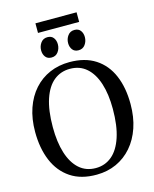

<svg xmlns="http://www.w3.org/2000/svg" viewBox="-150 -1155 1015 1264"><g transform="rotate(-15 357.0 -522.5)"><path d="M350.5 11Q243.5 12 172 -36Q100.5 -84 65 -169.2Q29.5 -254.5 29.5 -365.5Q29.5 -454.5 54.2 -526Q79 -597.5 124.2 -648Q169.5 -698.5 231 -725Q292.5 -751.5 366 -751.5Q471.5 -751.5 542.2 -705.5Q613 -659.5 648.5 -576.2Q684 -493 684 -381Q684 -292 659.5 -220Q635 -148 590.2 -96.5Q545.5 -45 484.5 -17.2Q423.5 10.5 350.5 11ZM355 -32.5Q418 -32.5 464.8 -71.5Q511.5 -110.5 537.2 -188Q563 -265.5 563 -380.5Q563 -480.5 539.5 -554Q516 -627.5 470.2 -667.8Q424.5 -708 357.5 -708Q294.5 -708 248 -670.5Q201.5 -633 175.8 -556.8Q150 -480.5 150 -365.5Q150 -263.5 173.5 -188.8Q197 -114 242.8 -73.2Q288.5 -32.5 355 -32.5ZM261 -811Q234.5 -811 220.5 -829.2Q206.5 -847.5 206.5 -874Q206.5 -902.5 223 -925Q239.5 -947.5 268.5 -947.5H269.5Q296 -947.5 309.8 -929.2Q323.5 -911 323.5 -884.5Q323.5 -856 307.2 -833.5Q291 -811 262 -811ZM445 -811Q418.5 -811 404.5 -829.2Q390.5 -847.5 390.5 -874Q390.5 -902.5 407 -925Q423.5 -947.5 452.5 -947.5H453.5Q480 -947.5 493.8 -929.2Q507.5 -911 507.5 -884.5Q507.5 -856 491.2 -833.5Q475 -811 446 -811ZM497 -1056V-990.5H216.5V-1056Z"/></g></svg>

Font: Merriweather 60pt
Style: Regular
Weight: 400
Version: Version 2.100